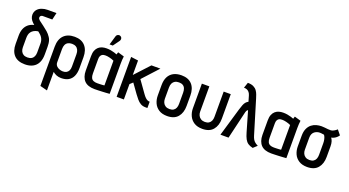

<svg xmlns="http://www.w3.org/2000/svg" viewBox="-60 -1405 4205 2316"><g transform="rotate(20 2042.0 -247.0)"><path d="M222 -611H344L365 -701H252Q212 -701 177 -688Q142 -675 120.5 -649Q99 -623 98 -583Q98 -560 108.5 -537Q119 -514 143 -491L162 -475Q115 -463 86 -437.5Q57 -412 43 -374.5Q29 -337 29 -290V-184Q29 -91 76.5 -40Q124 11 217 11Q275 11 317 -11Q359 -33 381 -76.5Q403 -120 403 -184V-281Q403 -304 400.5 -325Q398 -346 391.5 -365.5Q385 -385 374 -400Q354 -431 326.5 -455Q299 -479 269 -501Q239 -523 210 -545Q204 -551 199 -556Q194 -561 191 -566.5Q188 -572 188 -581Q188 -590 193 -597Q198 -604 205.5 -607.5Q213 -611 222 -611ZM309 -292V-175Q309 -147 299.5 -125Q290 -103 269.5 -90.5Q249 -78 217 -78Q186 -78 165.5 -90.5Q145 -103 135 -125Q125 -147 125 -175V-295Q125 -316 129.5 -336Q134 -356 146.5 -373Q159 -390 180 -402Q201 -414 233 -419L252 -404Q276 -385 288 -365.5Q300 -346 304.5 -327Q309 -308 309 -292Z M853 -171V-312Q853 -404 805.5 -456Q758 -508 671 -508Q581 -508 532 -457.5Q483 -407 483 -312V191L576 215V-23Q585 -15 597 -7.5Q609 0 622.5 5.5Q636 11 652 14Q668 17 684 17Q740 17 777.5 -4.5Q815 -26 834 -68Q853 -110 853 -171ZM761 -316V-158Q761 -129 751.5 -108.5Q742 -88 723.5 -77Q705 -66 678 -66Q661 -66 643 -71Q625 -76 610 -85.5Q595 -95 585.5 -110Q576 -125 576 -145V-316Q576 -349 586.5 -371.5Q597 -394 618 -405.5Q639 -417 669 -417Q699 -417 719.5 -405Q740 -393 750.5 -370.5Q761 -348 761 -316Z M1307 -487 1226 -511Q1222 -501 1219 -490.5Q1216 -480 1216 -480Q1202 -486 1181 -492.5Q1160 -499 1134 -503.5Q1108 -508 1079 -508Q1050 -508 1024 -500.5Q998 -493 977.5 -475Q957 -457 945.5 -428Q934 -399 934 -355V-170Q934 -128 945.5 -95Q957 -62 978.5 -40Q1000 -18 1033 -7Q1066 4 1109 4Q1128 4 1153.5 3Q1179 2 1205 1Q1231 0 1252.5 -1.5Q1274 -3 1287.5 -4Q1301 -5 1301 -5V-393Q1301 -417 1302.5 -441.5Q1304 -466 1307 -487ZM1027 -167V-352Q1027 -377 1034.5 -391.5Q1042 -406 1053 -413Q1064 -420 1076 -421.5Q1088 -423 1097 -423Q1107 -423 1120.5 -421.5Q1134 -420 1149 -416Q1164 -412 1179 -407.5Q1194 -403 1207 -396V-79Q1201 -78 1191 -77Q1181 -76 1169 -75.5Q1157 -75 1143 -74.5Q1129 -74 1115 -74Q1086 -74 1066 -83Q1046 -92 1036.5 -112.5Q1027 -133 1027 -167ZM1193 -642Q1201 -652 1203.5 -664Q1206 -676 1201.5 -687Q1197 -698 1186 -704Q1175 -711 1162.5 -709Q1150 -707 1141 -699Q1132 -691 1129 -678L1096 -565H1137Z M1697 -146 1588 -299 1772 -500H1657L1485 -314V-500L1392 -512V0H1485V-197L1522 -231L1608 -111Q1628 -84 1649.5 -58Q1671 -32 1698 -16Q1725 0 1762 0H1787V-81H1784Q1771 -81 1757.5 -87Q1744 -93 1729 -107.5Q1714 -122 1697 -146Z M2223 -185V-317Q2223 -409 2176 -460.5Q2129 -512 2041 -512Q1981 -512 1939 -489.5Q1897 -467 1875 -424Q1853 -381 1853 -317V-185Q1853 -133 1873 -88.5Q1893 -44 1935 -17Q1977 10 2042 10Q2133 10 2178 -43.5Q2223 -97 2223 -185ZM2129 -321V-176Q2129 -148 2120 -126Q2111 -104 2091.5 -91.5Q2072 -79 2041 -79Q2010 -79 1989 -92Q1968 -105 1957.5 -127.5Q1947 -150 1947 -176V-321Q1947 -354 1958 -376Q1969 -398 1989.5 -409.5Q2010 -421 2041 -421Q2071 -421 2090.5 -409.5Q2110 -398 2119.5 -375.5Q2129 -353 2129 -321Z M2675 -185V-501H2584V-176Q2584 -148 2574.5 -126Q2565 -104 2545.5 -91.5Q2526 -79 2495 -79Q2465 -79 2443.5 -92Q2422 -105 2411 -127.5Q2400 -150 2400 -176V-501H2304V-185Q2304 -133 2324.5 -88.5Q2345 -44 2387 -17Q2429 10 2494 10Q2585 10 2630 -43.5Q2675 -97 2675 -185Z M3110 -127 2980 -556Q2973 -578 2964.5 -602.5Q2956 -627 2940 -649.5Q2924 -672 2895.5 -686Q2867 -700 2822 -700L2798 -629Q2822 -629 2838.5 -621.5Q2855 -614 2867 -599Q2879 -584 2886 -560L2907 -488Q2888 -478 2875 -463Q2862 -448 2852.5 -423.5Q2843 -399 2831 -360L2725 1H2829L2913 -355Q2916 -367 2920 -374.5Q2924 -382 2928.5 -385.5Q2933 -389 2937 -391L3012 -133Q3026 -84 3042 -54Q3058 -24 3081.5 -7.5Q3105 9 3145 18L3194 -27Q3172 -38 3156 -50.5Q3140 -63 3129 -81.5Q3118 -100 3110 -127Z M3575 -487 3494 -511Q3490 -501 3487 -490.5Q3484 -480 3484 -480Q3470 -486 3449 -492.5Q3428 -499 3402 -503.5Q3376 -508 3347 -508Q3318 -508 3292 -500.5Q3266 -493 3245.5 -475Q3225 -457 3213.5 -428Q3202 -399 3202 -355V-170Q3202 -128 3213.5 -95Q3225 -62 3246.5 -40Q3268 -18 3301 -7Q3334 4 3377 4Q3396 4 3421.5 3Q3447 2 3473 1Q3499 0 3520.5 -1.5Q3542 -3 3555.5 -4Q3569 -5 3569 -5V-393Q3569 -417 3570.5 -441.5Q3572 -466 3575 -487ZM3295 -167V-352Q3295 -377 3302.5 -391.5Q3310 -406 3321 -413Q3332 -420 3344 -421.5Q3356 -423 3365 -423Q3375 -423 3388.5 -421.5Q3402 -420 3417 -416Q3432 -412 3447 -407.5Q3462 -403 3475 -396V-79Q3469 -78 3459 -77Q3449 -76 3437 -75.5Q3425 -75 3411 -74.5Q3397 -74 3383 -74Q3354 -74 3334 -83Q3314 -92 3304.5 -112.5Q3295 -133 3295 -167Z M4083 -484 4034 -544Q4018 -528 3996.5 -516.5Q3975 -505 3959 -504Q3941 -503 3921 -505Q3901 -507 3880 -509.5Q3859 -512 3837 -512Q3805 -512 3772 -503Q3739 -494 3711.5 -472.5Q3684 -451 3667 -414Q3650 -377 3650 -321V-185Q3650 -133 3670 -88.5Q3690 -44 3732.5 -17Q3775 10 3839 10Q3931 10 3976 -43.5Q4021 -97 4021 -185V-318Q4021 -356 4013 -381.5Q4005 -407 3992 -423Q4008 -426 4023.5 -433Q4039 -440 4054.5 -452.5Q4070 -465 4083 -484ZM3926 -327V-176Q3926 -148 3917 -126Q3908 -104 3888.5 -91.5Q3869 -79 3838 -79Q3807 -79 3786 -92Q3765 -105 3754.5 -127.5Q3744 -150 3744 -176V-330Q3744 -359 3753 -378.5Q3762 -398 3777 -409.5Q3792 -421 3809.5 -426.5Q3827 -432 3844 -432Q3854 -432 3863 -431Q3872 -430 3880.5 -428.5Q3889 -427 3899 -426Q3904 -419 3908 -411.5Q3912 -404 3915 -395Q3918 -386 3920.5 -375.5Q3923 -365 3924.5 -352.5Q3926 -340 3926 -327Z"/></g></svg>

Font: Advent Pro SemiBold
Style: Regular
Weight: 600
Designer: VivaRado, Andreas Kalpakidis
Foundry: VivaRado, Andreas Kalpakidis
Version: Version 3.000